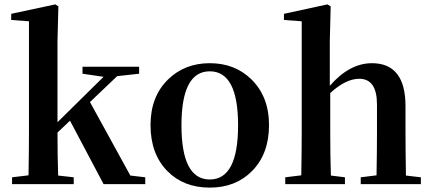

<svg xmlns="http://www.w3.org/2000/svg" viewBox="-20 -839 1967 875"><path d="M642 -31V0H452L299 -289L242 -235Q242 -125 245 -39L316 -31V0H35V-31L110 -40Q112 -156 112 -235V-742L31 -748V-776L232 -819L246 -810L242 -651V-282L452 -489L356 -503V-535H614V-503L514 -492L390 -374L574 -39Z M743 -59Q666 -137 666 -269Q666 -399 746 -477Q822 -551 936 -551Q1050 -551 1125 -478Q1206 -399 1206 -269Q1206 -137 1128 -59Q1054 16 936 16Q817 16 743 -59ZM1065 -268Q1065 -514 936 -514Q807 -514 807 -268Q807 -21 936 -21Q1065 -21 1065 -268Z M1898 -31V0H1624V-31L1696 -40Q1698 -152 1698 -235V-363Q1698 -480 1617 -480Q1556 -480 1485 -415V-235Q1485 -125 1488 -39L1552 -31V0H1280V-31L1353 -40Q1355 -154 1355 -235V-742L1274 -748V-776L1472 -819L1487 -810L1483 -651V-448Q1573 -551 1675 -551Q1828 -551 1828 -355V-235Q1828 -153 1830 -39Z"/></svg>

Font: Source Han Serif JP
Style: Bold
Weight: 700
Designer: Ryoko NISHIZUKA  (kana & ideographs); Frank Grießhammer (Latin, Greek & Cyrillic); Wenlong ZHANG  (bopomofo); Sandoll Co
Foundry: Adobe Systems Incorporated
Version: Version 1.000;PS 1;hotconv 16.6.53;makeotf.lib2.5.65590